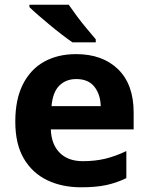

<svg xmlns="http://www.w3.org/2000/svg" viewBox="-20 -786 631 816"><path d="M303 -556Q416 -556 482 -491.5Q548 -427 548 -308V-236H196Q198 -173 233.5 -137Q269 -101 332 -101Q384 -101 427.5 -111.5Q471 -122 517 -144V-29Q476 -9 432 0.5Q388 10 325 10Q243 10 180 -20.5Q117 -51 81 -112.5Q45 -174 45 -269Q45 -364 77.5 -428Q110 -492 168 -524Q226 -556 303 -556ZM304 -450Q260 -450 232 -422Q204 -394 199 -335H408Q407 -384 381.5 -417Q356 -450 304 -450ZM272 -766Q287 -744 307.5 -716.5Q328 -689 349.5 -663.5Q371 -638 387 -619V-606H288Q269 -619 243.5 -638.5Q218 -658 191.5 -680Q165 -702 142 -722Q119 -742 105 -756V-766Z"/></svg>

Font: BC Sans
Style: Bold
Weight: 700
Designer: Monotype Design Team
Province of B.C.
Foundry: Monotype Imaging Inc.
Version: Version 2.000;GOOG;noto-source:20170915:90ef993387c0